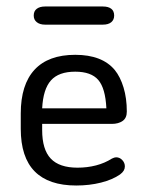

<svg xmlns="http://www.w3.org/2000/svg" viewBox="-20 -562 452 592"><path d="M110 -180H325Q345 -180 358 -189Q371 -198 371 -218Q371 -259 361 -292Q351 -325 334 -346Q295 -393 212 -393Q129 -393 86.5 -347Q44 -301 44 -212V-165Q44 -77 87 -33.5Q130 10 215 10Q256 10 291.5 1Q327 -8 350 -24Q358 -30 361.5 -36Q365 -42 365 -49Q365 -60 357 -68.5Q349 -77 338 -77Q333 -77 325 -73Q303 -59 276 -52Q249 -45 219 -45Q163 -45 136.5 -73Q110 -101 110 -161ZM308 -228H110Q113 -287 137 -314Q161 -341 212 -341Q261 -341 283 -315.5Q305 -290 308 -228ZM119 -542Q103 -542 93.5 -535Q84 -528 84 -514Q84 -501 93.5 -493.5Q103 -486 119 -486H297Q314 -486 323 -493.5Q332 -501 332 -514Q332 -528 323 -535Q314 -542 297 -542Z"/></svg>

Font: Beiruti
Style: Regular
Weight: 400
Designer: Arlette Boutros
Foundry: Boutros
Version: Version 1.41